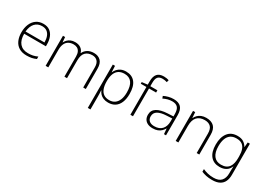

<svg xmlns="http://www.w3.org/2000/svg" viewBox="-9 -1732 4046 2939"><g transform="rotate(30 2014.5 -262.5)"><path d="M289 -541Q357 -541 401.5 -509Q446 -477 468 -421.5Q490 -366 490 -295V-261H106Q106 -150 157 -91Q208 -32 303 -32Q352 -32 388 -39.5Q424 -47 469 -67V-24Q430 -6 391 2Q352 10 302 10Q221 10 166.5 -23.5Q112 -57 85 -118.5Q58 -180 58 -261Q58 -340 84.5 -403.5Q111 -467 162.5 -504Q214 -541 289 -541ZM288 -500Q211 -500 163.5 -449Q116 -398 107 -301H442Q442 -360 425.5 -405Q409 -450 375 -475Q341 -500 288 -500Z M1182 -541Q1257 -541 1301.5 -496.5Q1346 -452 1346 -357V0H1300V-355Q1300 -429 1266 -464Q1232 -499 1177 -499Q1101 -499 1057.5 -455Q1014 -411 1014 -315V0H968V-355Q968 -405 952.5 -437Q937 -469 909.5 -484Q882 -499 845 -499Q796 -499 759.5 -479Q723 -459 703 -417Q683 -375 683 -309V0H636V-531H674L681 -442H684Q697 -468 718.5 -490.5Q740 -513 772.5 -527Q805 -541 850 -541Q907 -541 947 -515Q987 -489 1002 -438H1005Q1027 -486 1072 -513.5Q1117 -541 1182 -541Z M1750 -541Q1853 -541 1909 -472Q1965 -403 1965 -269Q1965 -179 1938.5 -116.5Q1912 -54 1862.5 -22Q1813 10 1743 10Q1695 10 1659 -5Q1623 -20 1599.5 -45Q1576 -70 1564 -100H1560Q1562 -72 1563 -41.5Q1564 -11 1564 17V235H1517V-531H1556L1561 -422H1564Q1576 -453 1600.5 -480Q1625 -507 1662 -524Q1699 -541 1750 -541ZM1745 -499Q1684 -499 1644 -472.5Q1604 -446 1584 -395.5Q1564 -345 1564 -272V-264Q1564 -186 1584 -134Q1604 -82 1642.5 -56.5Q1681 -31 1739 -31Q1796 -31 1835.5 -59Q1875 -87 1896 -140Q1917 -193 1917 -269Q1917 -383 1874 -441Q1831 -499 1745 -499Z M2305 -491H2180V0H2134V-491H2034V-520L2134 -532V-592Q2134 -679 2171.5 -722Q2209 -765 2288 -765Q2315 -765 2336.5 -761Q2358 -757 2377 -751L2367 -711Q2349 -717 2328.5 -720.5Q2308 -724 2288 -724Q2231 -724 2205.5 -693.5Q2180 -663 2180 -592V-531H2305Z M2591 -540Q2678 -540 2721 -496Q2764 -452 2764 -355V0H2728L2720 -94H2717Q2700 -64 2675.5 -40.5Q2651 -17 2615.5 -3.5Q2580 10 2529 10Q2478 10 2441.5 -7.5Q2405 -25 2385.5 -57.5Q2366 -90 2366 -136Q2366 -215 2431.5 -256Q2497 -297 2619 -303L2718 -308V-347Q2718 -429 2686 -464Q2654 -499 2589 -499Q2549 -499 2511 -489Q2473 -479 2434 -459L2419 -498Q2457 -517 2500.5 -528.5Q2544 -540 2591 -540ZM2624 -266Q2523 -262 2469 -230.5Q2415 -199 2415 -135Q2415 -85 2447 -57.5Q2479 -30 2536 -30Q2625 -30 2671 -80.5Q2717 -131 2718 -218V-271Z M3167 -541Q3257 -541 3304.5 -494Q3352 -447 3352 -347V0H3306V-344Q3306 -425 3269 -462Q3232 -499 3163 -499Q3076 -499 3029 -448Q2982 -397 2982 -294V0H2935V-531H2973L2980 -432H2983Q2997 -462 3021.5 -486.5Q3046 -511 3082.5 -526Q3119 -541 3167 -541Z M3720 -541Q3786 -541 3826.5 -515Q3867 -489 3891 -446H3894L3902 -531H3940V20Q3940 87 3917 136.5Q3894 186 3844 213Q3794 240 3714 240Q3654 240 3608 230Q3562 220 3525 204V157Q3562 175 3610.5 187Q3659 199 3715 199Q3809 199 3851 151Q3893 103 3893 22V-13Q3893 -36 3894 -57.5Q3895 -79 3896 -102H3893Q3872 -47 3825.5 -18.5Q3779 10 3711 10Q3608 10 3550.5 -59.5Q3493 -129 3493 -260Q3493 -390 3551 -465.5Q3609 -541 3720 -541ZM3724 -499Q3662 -499 3621.5 -471Q3581 -443 3561 -389Q3541 -335 3541 -259Q3541 -148 3586 -89.5Q3631 -31 3715 -31Q3768 -31 3802.5 -48Q3837 -65 3857 -95Q3877 -125 3885.5 -164Q3894 -203 3894 -246V-285Q3894 -351 3877.5 -399Q3861 -447 3824 -473Q3787 -499 3724 -499Z"/></g></svg>

Font: Noto Sans Oriya ExtraLight
Style: Regular
Weight: 250
Version: Version 2.003